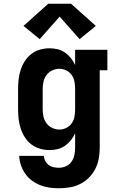

<svg xmlns="http://www.w3.org/2000/svg" viewBox="-20 -797 640 1030"><path d="M296 213Q271 213 245.5 209.5Q220 206 196 196.5Q172 187 151 171.5Q130 156 115.5 135Q101 114 92.5 89.5Q84 65 83 39H215Q216 54 223 67Q230 80 241.5 88.5Q253 97 267.5 100Q282 103 296 103Q316 103 334.5 94.5Q353 86 364 70Q375 54 379 34.5Q383 15 383 -5V-82Q374 -62 360 -44.5Q346 -27 328 -14.5Q310 -2 288.5 3Q267 8 245 8Q219 8 193.5 0.5Q168 -7 147.5 -23Q127 -39 113 -61Q99 -83 91 -107.5Q83 -132 80 -158Q77 -184 77 -210V-320Q77 -346 80 -372Q83 -398 91 -422.5Q99 -447 113 -469Q127 -491 147.5 -507Q168 -523 193.5 -530.5Q219 -538 245 -538Q267 -538 288.5 -533Q310 -528 328 -515.5Q346 -503 360 -485.5Q374 -468 383 -448V-530H556V-420H515V-5Q515 24 510 53Q505 82 491.5 108.5Q478 135 457 156Q436 177 410 190Q384 203 355 208Q326 213 296 213ZM299 -102Q318 -102 336 -111Q354 -120 365 -136Q376 -152 379.5 -171.5Q383 -191 383 -210V-320Q383 -339 379.5 -358.5Q376 -378 365 -394Q354 -410 336 -419Q318 -428 299 -428Q279 -428 260.5 -419.5Q242 -411 230 -395Q218 -379 213.5 -359.5Q209 -340 209 -320V-210Q209 -190 213.5 -170.5Q218 -151 230 -135Q242 -119 260.5 -110.5Q279 -102 299 -102ZM193 -587 106 -658 239 -777H361L494 -658L407 -587L300 -708Z"/></svg>

Font: Iosevka Curly Slab XBdEx
Style: Regular
Weight: 800
Width: 7
Monospace: yes
Designer: Belleve Invis
Foundry: Belleve Invis
Version: Version 11.0.0; ttfautohint (v1.8.3)